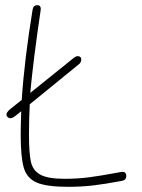

<svg xmlns="http://www.w3.org/2000/svg" viewBox="-20 -722 548 742"><path d="M452 -58Q468 -58 468 -42Q468 -26 451 -23Q382 -10 337 -5Q292 0 244 0Q160 0 122 -16.5Q84 -33 72 -73.5Q60 -114 60 -202Q60 -232 62 -292L38 -273Q27 -265 20 -265Q14 -265 8 -271Q5 -274 5 -279Q5 -288 19 -300L64 -336Q74 -489 106 -685Q109 -702 124 -702Q140 -702 137 -682Q108 -485 97 -363L266 -499Q274 -505 281 -505Q287 -505 292 -500Q294 -498 294 -493Q294 -480 284 -473L95 -319Q92 -262 92 -202Q92 -130 99.5 -96.5Q107 -63 136 -47Q165 -31 229 -31Q278 -31 322 -36.5Q366 -42 446 -57Z"/></svg>

Font: Mali ExtraLight
Style: Regular
Weight: 275
Version: Version 1.000; ttfautohint (v1.6)